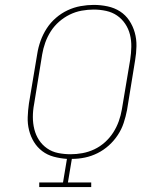

<svg xmlns="http://www.w3.org/2000/svg" viewBox="-20 -763 640 783"><path d="M140 0V-19H237L253 -115Q225 -117 199 -124Q173 -131 152.5 -146.5Q132 -162 118.5 -184Q105 -206 98.5 -232Q92 -258 93 -285.5Q94 -313 98 -341L132 -544Q136 -570 145.5 -596.5Q155 -623 170.5 -647Q186 -671 208 -690Q230 -709 255.5 -721Q281 -733 308.5 -738Q336 -743 362 -743Q391 -743 419 -737Q447 -731 469.5 -716.5Q492 -702 507 -679.5Q522 -657 529.5 -630.5Q537 -604 536.5 -575Q536 -546 531 -517L498 -314Q493 -288 484.5 -262Q476 -236 460.5 -212.5Q445 -189 424 -170Q403 -151 378 -138.5Q353 -126 326.5 -120.5Q300 -115 273 -115L257 -19H352V0ZM268 -134Q292 -134 316.5 -138.5Q341 -143 364.5 -154Q388 -165 408 -183Q428 -201 442 -223Q456 -245 464.5 -269Q473 -293 477 -317L511 -520Q515 -546 515.5 -572Q516 -598 510 -622Q504 -646 490.5 -666Q477 -686 457.5 -699.5Q438 -713 413 -718.5Q388 -724 362 -724Q338 -724 313 -719.5Q288 -715 264.5 -703.5Q241 -692 221 -674.5Q201 -657 187 -635Q173 -613 164.5 -589Q156 -565 152 -541L119 -338Q114 -312 114 -286Q114 -260 120 -236Q126 -212 139 -192Q152 -172 172 -158Q192 -144 217 -139Q242 -134 268 -134Z"/></svg>

Font: Iosevka Etoile Thin
Style: Italic
Weight: 100
Italic angle: -9°
Designer: Belleve Invis
Foundry: Belleve Invis
Version: Version 22.1.2; ttfautohint (v1.8.4)